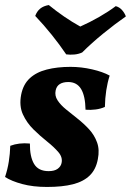

<svg xmlns="http://www.w3.org/2000/svg" viewBox="-20 -732 519 761"><path d="M259.6 -467Q301.8 -467 344.7 -457.2Q387.5 -447.4 414.7 -432.4Q397.2 -377.7 395.7 -308.2Q378.9 -300.6 359.1 -298.1Q339.3 -295.5 319 -297.1Q318 -351.9 301.3 -379.4Q284.5 -406.9 250.5 -406.9Q229.9 -406.9 217 -398.8Q204.1 -390.7 200.6 -373.7Q196.1 -352.7 208.2 -334.3Q220.2 -315.8 242.1 -298.1Q263.9 -280.3 288.2 -261.1Q312.5 -241.9 333.4 -219.2Q354.2 -196.5 364.7 -167.5Q375.3 -138.6 367.8 -101.1Q360.3 -60.4 335.6 -36.4Q311 -12.4 269.3 -1.7Q227.6 9 166.2 9Q110.8 9 68.3 -2.5Q25.7 -13.9 0 -30.5Q10.1 -61 14.9 -91.6Q19.7 -122.3 20.7 -154.1Q55.2 -167.2 98.5 -163.1Q98 -111 115 -82.4Q132 -53.7 172.7 -53.7Q195.9 -53.7 208.5 -62.9Q221.1 -72 224 -85.8Q229 -108.2 211.7 -128.6Q194.4 -149 166.8 -171Q139.2 -192.9 112.6 -219.1Q86 -245.3 70.7 -278.8Q55.4 -312.3 63.9 -356.8Q71.9 -397.6 97.8 -421.6Q123.6 -445.7 165.1 -456.3Q206.5 -467 259.6 -467ZM242.4 -516.5Q216.7 -554.6 184.9 -594.2Q153.1 -633.9 119.6 -668.9Q126.3 -687.2 139.4 -697.9Q152.5 -708.5 173.4 -712Q201.3 -689.1 234.2 -666.4Q267.1 -643.8 298.2 -626.8Q337 -644.1 373.7 -665.2Q410.3 -686.2 438.8 -707.7Q453.6 -703.6 463.7 -692.1Q473.8 -680.7 478.9 -667Q435.7 -636.9 389.4 -599.2Q343.1 -561.5 305.7 -524.1Q291.4 -517.5 274.9 -516Q258.3 -514.4 242.4 -516.5Z"/></svg>

Font: Vollkorn
Style: Italic
Weight: 400
Italic angle: -11°
Designer: Friedrich Althausen
Foundry: Friedrich Althausen
Version: Version 5.001